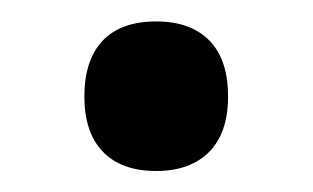

<svg xmlns="http://www.w3.org/2000/svg" viewBox="-20 -443 293 180"><path d="M126.5 -282.7Q93.8 -282.7 76.4 -300.8Q59.1 -318.8 59.1 -352.5Q59.1 -386.7 76.2 -404.8Q93.3 -422.9 126.5 -422.9Q158.7 -422.9 176.3 -405Q193.8 -387.2 193.8 -352.5Q193.8 -318.4 176 -300.5Q158.2 -282.7 126.5 -282.7Z"/></svg>

Font: Open Sans
Style: Regular
Weight: 600
Width: 3
Foundry: Ascender Corporation
Version: Version 1.000